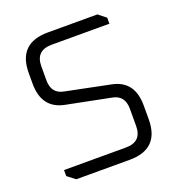

<svg xmlns="http://www.w3.org/2000/svg" viewBox="-126 -794 830 897"><g transform="rotate(-20 289.0 -345.0)"><path d="M62 -30V-60H370Q449 -60 449 -139V-224Q449 -290 390 -301L169 -345Q62 -367 62 -489V-542Q62 -690 211 -690H457L495 -660V-630H208Q128 -630 128 -551V-482Q128 -416 187 -405L408 -360Q515 -339 515 -216V-148Q515 0 367 0H101Z"/></g></svg>

Font: Oxanium Light
Style: Regular
Weight: 300
Designer: Severin Meyer
Version: Version 1.000